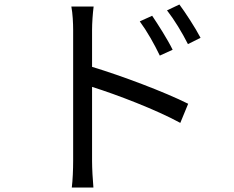

<svg xmlns="http://www.w3.org/2000/svg" viewBox="-20 -790 1040 853"><path d="M871 -622C847 -668 803 -735 777 -770L722 -744C756 -700 788 -647 815 -594ZM747 -569C724 -616 681 -683 656 -720L601 -695C634 -650 665 -595 690 -543ZM389 -657C389 -687 392 -730 396 -761H297C303 -730 305 -685 305 -657V-75C305 -38 303 11 299 43H395C392 11 389 -43 389 -75V-404C500 -369 673 -303 781 -244L816 -329C710 -382 521 -453 389 -493Z"/></svg>

Font: Noto Sans Japanese Regular
Style: Regular
Weight: 400
Designer: Ryoko NISHIZUKA (kana & ideographs); Paul D. Hunt (Latin, Greek & Cyrillic); Wenlong ZHANG (bopomofo); Sandoll Communica
Foundry: Adobe Systems Incorporated
Version: Version 1.000;PS 1;hotconv 1.0.78;makeotf.lib2.5.61930